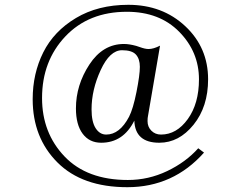

<svg xmlns="http://www.w3.org/2000/svg" viewBox="-20 -584 985 799"><path d="M643 10Q542 10 539 -82Q493 10 401 10Q352 10 324 -27.5Q296 -65 296 -133Q296 -230 352 -315.5Q408 -401 496 -401Q518 -401 547 -393Q551 -392 562 -388Q573 -384 582 -382Q591 -380 598 -380Q619 -380 646 -394L596 -102Q594 -94 594 -80Q594 -56 610 -40Q626 -24 650 -24Q715 -24 761.5 -88.5Q808 -153 808 -254Q808 -368 726 -451.5Q644 -535 508 -535Q349 -535 252 -432.5Q155 -330 155 -176Q155 -31 248.5 67Q342 165 512 165Q598 165 675.5 128Q753 91 805 33L829 51Q701 195 510 195Q322 195 219 92Q116 -11 116 -171Q116 -278 160 -366Q204 -454 296 -509Q388 -564 514 -564Q656 -564 751 -475Q846 -386 846 -254Q846 -140 785.5 -65Q725 10 643 10ZM488 -375Q437 -375 399 -292.5Q361 -210 361 -129Q361 -77 378 -50.5Q395 -24 422 -24Q478 -24 517 -98Q534 -131 548 -201.5Q562 -272 562 -306Q562 -339 545.5 -357Q529 -375 488 -375Z"/></svg>

Font: Bellefair
Style: Regular
Weight: 400
Designer: Nick Shinn, Liron Lavi Turkenic
Foundry: Shinntype
Version: Version 1.003;PS 001.003;hotconv 1.0.88;makeotf.lib2.5.64775